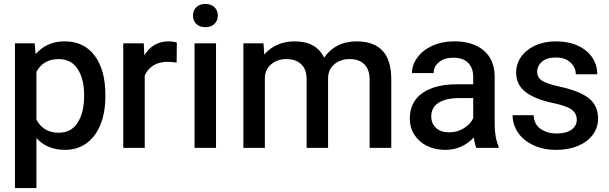

<svg xmlns="http://www.w3.org/2000/svg" viewBox="-20 -751 3094 975"><path d="M56 -531H156L161 -476Q217 -541 308 -541Q407 -541 461 -468Q515 -395 515 -271V-260Q515 -182 491 -120.5Q467 -59 420.5 -24.5Q374 10 310 10Q219 10 165 -50V204H56ZM277 -451Q200 -451 165 -386V-143Q201 -77 278 -77Q342 -77 374.5 -128.5Q407 -180 407 -260V-271Q407 -350 374.5 -400.5Q342 -451 277 -451Z M606 -531H710L713 -470Q756 -541 837 -541Q848 -541 860.5 -539Q873 -537 878 -535L877 -433Q849 -437 831 -437Q788 -437 758.5 -418.5Q729 -400 715 -367V0H606Z M1023 -731Q1052 -731 1069 -714.5Q1086 -698 1086 -672Q1086 -646 1069 -629.5Q1052 -613 1023 -613Q994 -613 977 -629.5Q960 -646 960 -672Q960 -698 977 -714.5Q994 -731 1023 -731ZM968 -531H1077V0H968Z M1216 -531H1318L1322 -474Q1349 -506 1388.5 -523.5Q1428 -541 1477 -541Q1586 -541 1626 -458Q1653 -498 1694.5 -519.5Q1736 -541 1791 -541Q1877 -541 1922 -494Q1967 -447 1967 -346V0H1857V-347Q1857 -398 1830 -424.5Q1803 -451 1756 -451Q1708 -451 1677 -424Q1646 -397 1646 -353V0H1537V-349Q1537 -399 1509.5 -425Q1482 -451 1434 -451Q1389 -451 1357 -424.5Q1325 -398 1325 -353V0H1216Z M2282 -458Q2237 -458 2209.5 -435.5Q2182 -413 2182 -380H2072Q2072 -421 2099 -458.5Q2126 -496 2175 -518.5Q2224 -541 2288 -541Q2381 -541 2436.5 -494.5Q2492 -448 2492 -360V-120Q2492 -53 2512 -8V0H2399Q2391 -17 2386 -53Q2327 10 2241 10Q2188 10 2147.5 -10.5Q2107 -31 2084 -67Q2061 -103 2061 -148Q2061 -233 2124.5 -278Q2188 -323 2302 -323H2383V-361Q2383 -406 2357 -432Q2331 -458 2282 -458ZM2383 -150V-253H2314Q2244 -253 2207 -229Q2170 -205 2170 -160Q2170 -124 2194 -101.5Q2218 -79 2260 -79Q2302 -79 2335 -99.5Q2368 -120 2383 -150Z M2792 -227Q2699 -246 2650 -283Q2601 -320 2601 -383Q2601 -426 2626 -462Q2651 -498 2697 -519.5Q2743 -541 2803 -541Q2867 -541 2914.5 -519Q2962 -497 2987.5 -459Q3013 -421 3013 -374H2904Q2904 -408 2877 -433.5Q2850 -459 2803 -459Q2757 -459 2732.5 -438Q2708 -417 2708 -387Q2708 -358 2731.5 -342Q2755 -326 2822 -311Q2921 -290 2969 -253Q3017 -216 3017 -149Q3017 -103 2990.5 -67Q2964 -31 2916 -10.5Q2868 10 2805 10Q2736 10 2685.5 -15Q2635 -40 2609 -80Q2583 -120 2583 -166H2690Q2692 -119 2726 -96Q2760 -73 2806 -73Q2855 -73 2882 -92.5Q2909 -112 2909 -143Q2909 -173 2885.5 -192.5Q2862 -212 2792 -227Z"/></svg>

Font: Freesentation 6 SemiBold
Style: Regular
Weight: 600
Designer: glyphs from Roboto by Christian Robertson / Hangul glyphs from Noto Sans CJK(Source Han Sans) by Jang Soo-young and Kang
Foundry: PT&
Version: Version 2.001